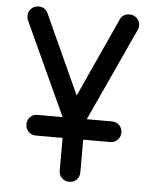

<svg xmlns="http://www.w3.org/2000/svg" viewBox="-55 -593 695 872"><g transform="rotate(5 293.0 -156.5)"><path d="M293 234Q273 234 259.5 220.5Q246 207 246 187V38H123Q103 38 90 24Q77 10 77 -9Q77 -29 90 -42.5Q103 -56 123 -56H238L42 -482Q39 -489 39 -500Q39 -520 52.5 -533.5Q66 -547 86 -547Q114 -547 127 -523L293 -159L458 -521Q470 -547 501 -547Q520 -547 534 -533.5Q548 -520 548 -500Q548 -489 544 -482L348 -56H463Q483 -56 496.5 -42.5Q510 -29 510 -9Q510 10 496.5 24Q483 38 463 38H340V187Q340 207 327 220.5Q314 234 293 234Z"/></g></svg>

Font: Comfortaa SemiBold
Style: Regular
Weight: 600
Designer: Johan Aakerlund
Foundry: Johan Aakerlund
Version: Version 3.104; ttfautohint (v1.8.1.43-b0c9)